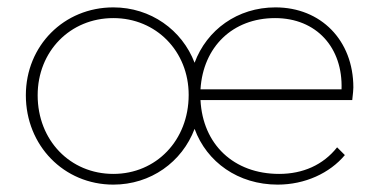

<svg xmlns="http://www.w3.org/2000/svg" viewBox="-20 -490 1023 520"><path d="M287 10C388 10 473 -51 507 -141C540 -51 625 10 732 10C806 10 873 -21 914 -70L893 -91C855 -43 800 -19 736 -19C613 -19 529 -99 523 -219H934C936 -236 937 -248 937 -253C937 -381 849 -470 726 -470C623 -470 540 -409 507 -320C473 -409 388 -470 287 -470C153 -470 50 -366 50 -232C50 -96 153 10 287 10ZM82 -232C82 -351 170 -441 287 -441C403 -441 491 -351 491 -233C491 -110 403 -19 287 -19C170 -19 82 -110 82 -232ZM523 -248C530 -363 610 -441 725 -441C837 -441 909 -361 905 -248Z"/></svg>

Font: MV Cash Thin
Style: Regular
Weight: 100
Designer: Rodrigo Fuenzalida
Foundry: fragTYPE
Version: Version 1.100;Glyphs 3.1.2 (3151)